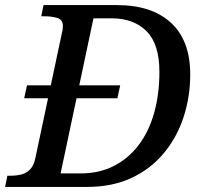

<svg xmlns="http://www.w3.org/2000/svg" viewBox="-42 -734 795 754"><path d="M53 -348 64 -399H430L419 -348ZM-22 0 -13 -44H0Q23 -44 42.5 -49Q62 -54 76.5 -69Q91 -84 97 -114L201 -604Q203 -611 204 -618Q205 -625 205 -631Q205 -657 183 -663.5Q161 -670 133 -670H120L129 -714H417Q554 -714 629.5 -644.5Q705 -575 705 -442Q705 -353 678.5 -273Q652 -193 600.5 -131.5Q549 -70 474 -35Q399 0 301 0ZM275 -53Q348 -53 405.5 -82.5Q463 -112 503 -165Q543 -218 563.5 -291.5Q584 -365 584 -452Q584 -561 533.5 -611.5Q483 -662 397 -662H325L196 -53Z"/></svg>

Font: ET Text
Style: Italic
Weight: 470
Italic angle: -12°
Designer: Monotype Design Team
Foundry: Monotype Imaging Inc.
Version: Version 2.009